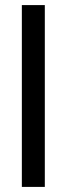

<svg xmlns="http://www.w3.org/2000/svg" viewBox="-20 -734 262 754"><path d="M65.8 0V-714H156V0Z"/></svg>

Font: Outfit Thin
Style: Regular
Weight: 100
Designer: Rodrigo Fuenzalida
Foundry: fragTYPE
Version: Version 1.100;gftools[0.9.27]